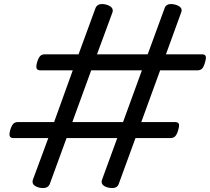

<svg xmlns="http://www.w3.org/2000/svg" viewBox="-20 -917 1047 958"><path d="M175 19Q135 8 144 -20L221 -228H48Q33 -228 29 -237Q25 -246 31 -268Q38 -291 46.5 -299.5Q55 -308 70 -308H250L343 -566H182Q167 -566 163 -575Q159 -584 165 -606Q172 -629 180.5 -637.5Q189 -646 204 -646H372L457 -878Q469 -904 510 -894Q550 -882 541 -855L464 -646H717L802 -878Q812 -904 854 -894Q895 -882 884 -855L808 -646H987Q1002 -646 1006 -637.5Q1010 -629 1003 -606Q997 -584 988.5 -575Q980 -566 965 -566H779L685 -308H853Q868 -308 872 -299.5Q876 -291 869 -268Q863 -246 854 -237Q845 -228 830 -228H656L572 2Q562 28 520 19Q500 14 492 4Q484 -6 489 -20L565 -228H312L228 2Q217 28 175 19ZM341 -308H594L688 -566H435Z"/></svg>

Font: Playwrite AU QLD
Style: Regular
Weight: 400
Designer: Veronika Burian, José Scaglione
Foundry: TypeTogether
Version: Version 1.002